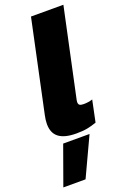

<svg xmlns="http://www.w3.org/2000/svg" viewBox="-197 -730 692 1047"><g transform="rotate(-20 148.5 -206.0)"><path d="M146 10Q79 10 45.5 -15Q12 -40 12 -93Q12 -116 18 -143L131 -674H319L210 -164Q209 -160 208.5 -156Q208 -152 208 -149Q208 -136 215.5 -131.5Q223 -127 239 -127Q252 -127 265 -129Q278 -131 290 -135L264 -10Q236 0 210 5Q184 10 146 10ZM-22 262 59 37H212L107 262Z"/></g></svg>

Font: Kanit
Style: Bold Italic
Weight: 700
Italic angle: -12°
Designer: Katatrad Team
Foundry: CadsonDemak
Version: Version 2.000; ttfautohint (v1.8.3)